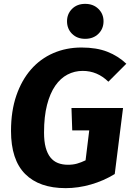

<svg xmlns="http://www.w3.org/2000/svg" viewBox="-20 -957 686 994"><path d="M320 17Q183 17 110 -56.5Q37 -130 37 -279Q37 -382 64.5 -462Q92 -542 140.5 -597.5Q189 -653 256 -682Q323 -711 402 -711Q480 -711 536 -689Q592 -667 634 -627L541 -534Q484 -590 408 -590Q366 -590 329.5 -571Q293 -552 266 -513Q239 -474 223.5 -414Q208 -354 208 -271Q208 -225 216.5 -193.5Q225 -162 241 -142Q257 -122 280 -113Q303 -104 332 -104Q358 -104 379 -110Q400 -116 423 -127L442 -282H354L350 -398H617L574 -56Q517 -21 451 -2Q385 17 320 17ZM421 -756Q379 -756 353 -782Q327 -808 327 -847Q327 -885 353 -911Q379 -937 421 -937Q463 -937 489.5 -911Q516 -885 516 -847Q516 -808 489.5 -782Q463 -756 421 -756Z"/></svg>

Font: Qjlgwqiwhsfqbnnlvksmvfsycuq
Style: Regular
Weight: 700
Italic angle: -8°
Designer: Carrois Corporate & Edenspiekermann
Foundry: Carrois Corporate GbR & Edenspiekermann AG
Version: Version 2.001